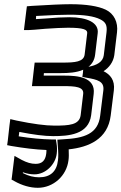

<svg xmlns="http://www.w3.org/2000/svg" viewBox="-20 -679 578 914"><path d="M473 -340C499 -357 519 -383 524 -416L537 -525C543 -573 523 -614 483 -633C447 -650 390 -659 316 -659C276 -659 214 -656 132 -651L108 -649L105 -626L97 -561L94 -536H119C126 -536 152 -538 196 -542C240 -545 276 -547 304 -547C378 -547 398 -538 395 -520L383 -420C379 -384 336 -381 278 -381H170H145L142 -356L135 -294L132 -269H157H282C338 -269 380 -266 376 -232L364 -131C358 -84 309 -81 239 -81C196 -81 136 -89 59 -105L29 -112L25 -81L17 -9L14 12L34 16C93 26 149 33 201 35C201 41 201 47 200 53C196 85 180 101 150 101C128 101 108 95 83 82L49 63L44 104L37 161L35 176L48 183C85 204 124 215 160 215C234 215 297 158 306 84C308 71 308 53 307 32C402 22 493 -16 507 -129L522 -249C528 -298 504 -325 473 -340ZM401 -361C418 -374 430 -393 433 -420L445 -520C452 -571 395 -597 310 -597C281 -597 243 -595 198 -591C178 -590 162 -589 151 -588L152 -603C222 -607 275 -609 310 -609C380 -609 427 -602 457 -587C483 -574 491 -559 487 -525L474 -416C470 -384 440 -368 401 -361ZM375 -336V-334L372 -313L392 -309C444 -300 477 -292 472 -249L457 -129C447 -41 380 -21 282 -16L253 -14L255 14C258 46 258 69 256 84C250 138 219 165 166 165C141 165 116 159 89 145V141C108 148 126 151 144 151C197 151 244 104 250 53C252 37 252 20 249 3L246 -15H228C179 -16 126 -21 69 -30L72 -51C138 -38 192 -31 233 -31C304 -31 402 -37 414 -131L426 -232C436 -313 346 -319 288 -319H188L189 -331H272C304 -331 344 -333 376 -347L375 -336Z"/></svg>

Font: Gamestation Display Outline
Style: Italic
Weight: 400
Designer: Jonas Hecksher
Foundry: Jonas Hecksher, Playtypeª, e-types AS
Version: Version 1.003